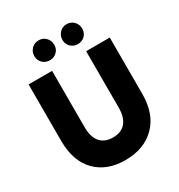

<svg xmlns="http://www.w3.org/2000/svg" viewBox="-211 -1055 1119 1202"><g transform="rotate(-30 348.5 -454.0)"><path d="M344.2 6.8Q211.4 6.8 133.3 -73Q55.2 -152.8 55.2 -298.8V-707H225.1V-298.8Q225.1 -229 256.6 -191.9Q288.1 -154.8 348.1 -154.8Q408.2 -154.8 439.7 -191.9Q471.2 -229 471.2 -298.8V-707H642.1V-298.8Q642.1 -154.8 561.3 -74Q480.5 6.8 344.2 6.8ZM174.8 -841.8Q174.8 -872.6 195.6 -893.8Q216.3 -915 247.1 -915Q277.8 -915 298.3 -893.8Q318.8 -872.6 318.8 -841.8Q318.8 -811.5 298.3 -791.3Q277.8 -771 247.1 -771Q216.3 -771 195.6 -791.3Q174.8 -811.5 174.8 -841.8ZM449.2 -771Q418.9 -771 398.4 -791.5Q377.9 -812 377.9 -841.8Q377.9 -872.6 398.7 -893.8Q419.4 -915 449.2 -915Q480 -915 500.5 -893.8Q521 -872.6 521 -841.8Q521 -811.5 500.5 -791.3Q480 -771 449.2 -771Z"/></g></svg>

Font: Biathlonist
Style: Bold
Weight: 700
Designer: Go4gold
Foundry: Go4gold
Version: Version 3.010;FEAKit 1.0